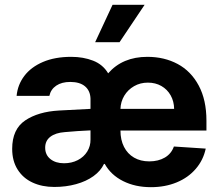

<svg xmlns="http://www.w3.org/2000/svg" viewBox="-20 -776 923 807"><path d="M420.4 -86.9H417Q403.3 -57.6 372.8 -35.6Q342.3 -13.7 299.8 -2Q257.3 9.8 208 9.8Q156.7 9.8 116.7 -8.8Q76.7 -27.3 54 -63.5Q31.2 -99.6 31.2 -150.4Q31.2 -232.9 85.9 -269.8Q140.6 -306.6 228.5 -311.5Q282.2 -314.9 360.4 -318.4V-361.3Q359.4 -394.5 337.4 -413.1Q315.4 -431.6 275.4 -431.6Q239.3 -431.6 216.3 -416Q193.4 -400.4 187.5 -373H49.8Q54.2 -419.9 82.3 -457Q110.4 -494.1 160.6 -515.6Q210.9 -537.1 279.3 -537.1Q330.1 -537.1 371.3 -521Q412.6 -504.9 434.6 -467.8Q495.1 -537.1 599.6 -537.1Q670.4 -537.1 726.6 -507.1Q782.7 -477.1 815.2 -416.5Q847.7 -356 847.7 -268.6V-227.5H486.3Q486.3 -188 501.2 -158.7Q516.1 -129.4 543.5 -113.5Q570.8 -97.7 607.4 -97.7Q645.5 -97.7 672.9 -113.8Q700.2 -129.9 710.9 -160.2L844.7 -151.4Q834.5 -103 802.7 -66.2Q771 -29.3 722.4 -9.3Q673.8 10.7 614.3 10.7Q548.3 10.7 497.3 -14.9Q446.3 -40.5 420.4 -86.9ZM249 -89.8Q281.2 -89.8 306.9 -103Q332.5 -116.2 346.7 -139.2Q360.8 -162.1 360.4 -189.5V-228Q337.4 -227.1 306.9 -225.1Q276.4 -223.1 252 -220.7Q213.4 -217.8 191.7 -201.2Q169.9 -184.6 169.9 -155.3Q169.9 -125 191.9 -107.4Q213.9 -89.8 249 -89.8ZM711.9 -318.4Q711.4 -350.1 697.3 -375.2Q683.1 -400.4 658.2 -414.6Q633.3 -428.7 601.6 -428.7Q569.3 -428.7 543.5 -413.8Q517.6 -398.9 502.4 -373.8Q487.3 -348.6 486.3 -318.4ZM453.1 -755.9H587.9L482.4 -598.6H379.9Z"/></svg>

Font: Pretendard
Style: Bold
Weight: 700
Designer: Base glyphs from Inter by Rasmus Andersson; Hangeul glyphs from Noto Sans CJK(Source Han Sans) by Jang Soo-young and Kan
Foundry: Kil Hyung-jin
Version: Version 1.309